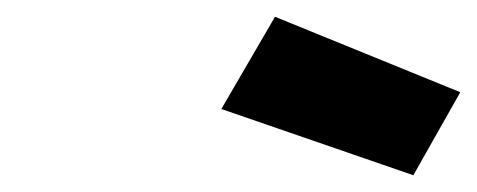

<svg xmlns="http://www.w3.org/2000/svg" viewBox="-20 -792 569 229"><path d="M244 -662 473 -583 529 -682 308 -772Z"/></svg>

Font: RazerF5
Style: Bold Italic
Weight: 700
Foundry: Razer Inc.
Version: Version 2